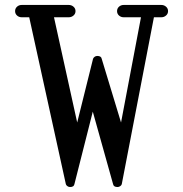

<svg xmlns="http://www.w3.org/2000/svg" viewBox="-20 -750 740 776"><path d="M373 -523.9Q389.2 -523.9 391.1 -512.2L469.2 -254.9L549.8 -680.2H480Q468.8 -680.2 460.9 -687.3Q453.1 -694.3 453.1 -705.1Q453.1 -715.8 460.9 -722.9Q468.8 -730 480 -730H631.8Q643.1 -730 651.1 -722.9Q659.2 -715.8 659.2 -705.1Q659.2 -694.3 651.1 -687.3Q643.1 -680.2 631.8 -680.2H602.1L472.2 -5.9Q471.2 -1.5 466.1 2.2Q460.9 5.9 455.1 5.9Q439 5.9 437 -5.9L355 -298.8L280.8 -5.9Q278.8 5.9 263.2 5.9Q257.3 5.9 252.2 2.2Q247.1 -1.5 246.1 -5.9L98.1 -680.2H67.9Q56.6 -680.2 48.8 -687.3Q41 -694.3 41 -705.1Q41 -715.8 48.8 -722.9Q56.6 -730 67.9 -730H257.8Q269 -730 277.1 -722.9Q285.2 -715.8 285.2 -705.1Q285.2 -694.3 277.1 -687.3Q269 -680.2 257.8 -680.2H198.2L292 -254.9L356 -512.2Q357.4 -516.6 362.3 -520.3Q367.2 -523.9 373 -523.9Z"/></svg>

Font: Director
Style: Regular
Weight: 400
Designer: Ange Degheest & May Jolivet & Justine Herbel
Foundry: Velvetyne Type Foundry
Version: Version 1.000;FEAKit 1.0